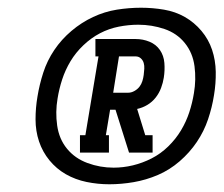

<svg xmlns="http://www.w3.org/2000/svg" viewBox="-20 -923 579 497"><path d="M187 -528V-573H201L235 -777H227V-822H331Q350 -822 367 -815Q384 -808 394 -793.5Q404 -779 405.5 -760Q407 -741 404 -722Q402 -709 397 -695.5Q392 -682 383 -670.5Q374 -659 361.5 -651.5Q349 -644 335 -641L356 -573H375V-528H314L279 -639H265L254 -573H262V-528ZM312 -683Q320 -683 328 -687.5Q336 -692 341 -698.5Q346 -705 348.5 -713Q351 -721 352 -729Q353 -737 353.5 -745Q354 -753 352 -760Q350 -767 344.5 -772Q339 -777 331 -777H288L273 -683ZM263 -446Q233 -446 204 -452Q175 -458 150.5 -472Q126 -486 108 -508Q90 -530 81 -557Q72 -584 72 -614Q72 -644 77 -673Q82 -704 92 -735Q102 -766 120.5 -793.5Q139 -821 165 -843Q191 -865 221 -879Q251 -893 282.5 -898Q314 -903 345 -903Q375 -903 404.5 -898Q434 -893 458.5 -879Q483 -865 501.5 -843Q520 -821 529 -794Q538 -767 538.5 -737Q539 -707 534 -677Q529 -645 518.5 -614Q508 -583 489.5 -555.5Q471 -528 445 -505.5Q419 -483 388.5 -470Q358 -457 326 -451.5Q294 -446 263 -446ZM274 -489Q299 -489 324 -495Q349 -501 372.5 -513Q396 -525 415.5 -544Q435 -563 448.5 -585.5Q462 -608 470 -632.5Q478 -657 482 -682Q488 -717 483.5 -751.5Q479 -786 458.5 -811.5Q438 -837 405.5 -848Q373 -859 338 -859Q313 -859 287.5 -854Q262 -849 239 -837Q216 -825 196 -806Q176 -787 162.5 -764.5Q149 -742 141 -717.5Q133 -693 129 -668Q123 -633 128 -598Q133 -563 153.5 -538Q174 -513 206.5 -501Q239 -489 274 -489Z"/></svg>

Font: Iosevka Slab Extrabold Oblique
Style: Regular
Weight: 800
Italic angle: -9°
Monospace: yes
Designer: Belleve Invis
Foundry: Belleve Invis
Version: Version 11.1.1; ttfautohint (v1.8.3)